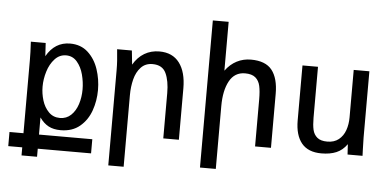

<svg xmlns="http://www.w3.org/2000/svg" viewBox="-61 -914 2521 1245"><g transform="rotate(5 1200.0 -292.0)"><path d="M25.5 45.5H116.5V-429.5Q116.5 -482 113 -538L112.5 -550H209L214 -464.5Q268.5 -560 367.5 -560Q437.5 -560 483.8 -517.8Q530 -475.5 551.8 -410.2Q573.5 -345 573.5 -275.5Q573.5 -205.5 551 -141.5Q528.5 -77.5 479.2 -36.2Q430 5 354 5Q308 5 275.5 -12.2Q243 -29.5 217.5 -66V45.5H564.5V137.5H217.5V190H116.5V137.5H25.5ZM473.5 -270.5Q473.5 -318 460.8 -366.8Q448 -415.5 419.8 -448.5Q391.5 -481.5 348.5 -481.5Q305.5 -481.5 274.8 -448.2Q244 -415 228.8 -365.2Q213.5 -315.5 213.5 -266.5Q213.5 -221.5 227 -177.2Q240.5 -133 269.8 -103.2Q299 -73.5 343 -73.5Q385.5 -73.5 415 -101.5Q444.5 -129.5 459 -174.5Q473.5 -219.5 473.5 -270.5Z M674 -550H770L779.5 -459Q808 -508 851.2 -533.8Q894.5 -559.5 949 -559.5Q1034.5 -559.5 1079.2 -500.2Q1124 -441 1124 -334.5V0H1022.5V-294.5Q1022.5 -374.5 999.2 -424.2Q976 -474 911.5 -474Q865 -474 836 -443Q807 -412 794.8 -363.8Q782.5 -315.5 782.5 -260.5V205.5H682.5V-413.5Q682.5 -447.5 680.5 -475.5Q678.5 -503.5 674 -550Z M1276 -790H1379V-472Q1410.5 -515 1452.8 -536.8Q1495 -558.5 1544.5 -558.5Q1640 -558.5 1681.8 -505.5Q1723.5 -452.5 1723.5 -351.5V0H1620V-306Q1620 -359.5 1612.5 -393.5Q1605 -427.5 1582 -447Q1559 -466.5 1514.5 -466.5Q1446.5 -466.5 1412.8 -404.8Q1379 -343 1379 -241.5V167.5H1276Z M1880.5 -192.5V-550H1981.5V-218Q1981.5 -171 1988.5 -140.2Q1995.5 -109.5 2017.8 -90.8Q2040 -72 2083.5 -72Q2128.5 -72 2157.8 -95.5Q2187 -119 2200.5 -157.2Q2214 -195.5 2214 -241V-550H2316V-119Q2316 -87 2318 -41L2319.5 0H2222L2218 -67Q2189.5 -26.5 2149 -9.5Q2108.5 7.5 2052 7.5Q1965.5 7.5 1923 -44.2Q1880.5 -96 1880.5 -192.5Z"/></g></svg>

Font: JuliaMono Medium
Style: Regular
Weight: 500
Monospace: yes
Designer: cormullion
Foundry: corm
Version: Version 0.054; ttfautohint (v1.8.4)